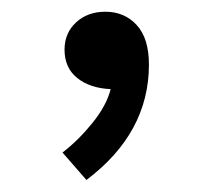

<svg xmlns="http://www.w3.org/2000/svg" viewBox="-20 -149 350 321"><path d="M165 0Q130.4 -1.5 109.1 -18.6Q87.9 -35.6 87.9 -65.9Q87.9 -93.8 107.2 -111.6Q126.5 -129.4 156.2 -129.4Q188 -129.4 208.5 -107.2Q229 -85 229 -41Q229 73.2 124.5 151.9L84.5 106Q110.8 85.9 134.5 56.6Q158.2 27.3 165 0Z"/></svg>

Font: Estedad-FD SemiBold
Style: Regular
Weight: 600
Designer: Amin Abedi
Version: Version 7.3